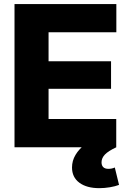

<svg xmlns="http://www.w3.org/2000/svg" viewBox="-20 -748 653 975"><path d="M53.7 0V-727.5H570.8V-584H226.6V-437H543.9V-296.9H226.6V-143.6H570.3V0ZM484.4 207.5Q420.4 207.5 383.1 179.9Q345.7 152.3 345.7 102.5Q345.7 68.4 363.3 38.8Q380.9 9.3 410.6 -13.7L570.3 0Q530.3 18.6 512.9 36.6Q495.6 54.7 495.6 76.2Q495.6 92.3 504.4 100.8Q513.2 109.4 530.3 109.4Q539.1 109.4 547.4 107.7Q555.7 106 563 102.5L584.5 190.9Q565.9 198.2 538.3 202.9Q510.7 207.5 484.4 207.5Z"/></svg>

Font: Inter 20pt ExtraBold
Style: Regular
Weight: 800
Version: Version 4.001;git-66647c0bb